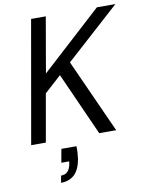

<svg xmlns="http://www.w3.org/2000/svg" viewBox="-100 -771 836 1081"><g transform="rotate(-10 318.0 -231.0)"><path d="M31 0 154 -700H238L183 -383L530 -700H636L327 -421L517 0H420L259 -360L163 -273L115 0ZM160 238 167 198Q192 198 205.5 183.5Q219 169 224 141L226 127H181L195 50H281Q282 70 280.5 89Q279 108 277 124Q266 184 236 211Q206 238 160 238Z"/></g></svg>

Font: DM Sans 24pt
Style: Italic
Weight: 400
Italic angle: -10°
Designer: Colophon Foundry, Jonny Pinhorn
Foundry: Colophon Foundry
Version: Version 4.004;gftools[0.9.30]